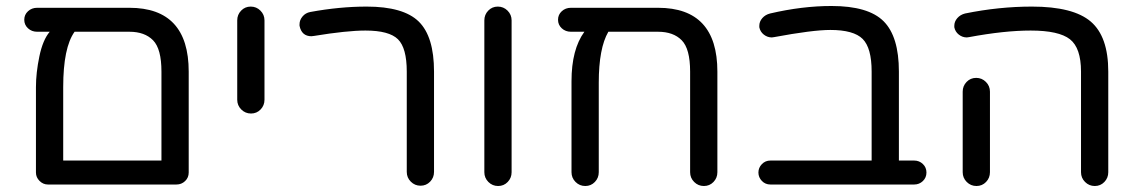

<svg xmlns="http://www.w3.org/2000/svg" viewBox="-20 -616 3800 641"><path d="M519 -80V-377Q519 -453 491 -481.5Q463 -510 412 -510H229Q191 -457 191 -325V-80ZM412 -590Q610 -590 610 -377V-40Q610 -23 598 -11.5Q586 0 569 0H140Q124 0 112 -12Q100 -24 100 -40V-325Q100 -373 111.5 -428Q123 -483 146 -510H104Q86 -510 73.5 -521.5Q61 -533 61 -550Q61 -567 73.5 -578.5Q86 -590 104 -590Z M863 -548V-283Q863 -264 850 -250.5Q837 -237 818 -237Q799 -237 785.5 -250.5Q772 -264 772 -283V-548Q772 -567 785 -580.5Q798 -594 817 -594Q836 -594 849.5 -580.5Q863 -567 863 -548Z M1028 -496Q1026 -496 1023.5 -495.5Q1021 -495 1020 -495Q987 -495 980 -530V-535Q980 -549 990 -561Q1000 -573 1016 -576Q1114 -594 1204 -594Q1327 -594 1378 -544Q1429 -494 1429 -377V-42Q1429 -23 1416 -9.5Q1403 4 1384 4Q1365 4 1351.5 -9.5Q1338 -23 1338 -42V-377Q1338 -456 1308.5 -485Q1279 -514 1200 -514Q1138 -514 1028 -496Z M1688 -548V-41Q1688 -22 1675 -8.5Q1662 5 1643 5Q1624 5 1610.5 -8.5Q1597 -22 1597 -41V-548Q1597 -567 1610 -580.5Q1623 -594 1642 -594Q1661 -594 1674.5 -580.5Q1688 -567 1688 -548Z M2177 -590Q2375 -590 2375 -377V-41Q2375 -22 2362 -8.5Q2349 5 2330 5Q2311 5 2297.5 -8.5Q2284 -22 2284 -41V-377Q2284 -453 2256 -481.5Q2228 -510 2177 -510H2011Q1979 -455 1979 -340V-41Q1979 -22 1966 -8.5Q1953 5 1934 5Q1915 5 1901.5 -8.5Q1888 -22 1888 -41V-345Q1888 -451 1931 -510H1886Q1868 -510 1855.5 -521.5Q1843 -533 1843 -550Q1843 -567 1855.5 -578.5Q1868 -590 1886 -590Z M3032 -80Q3049 -80 3061 -68.5Q3073 -57 3073 -40Q3073 -23 3061 -11.5Q3049 0 3032 0H2552Q2535 0 2523.5 -12Q2512 -24 2512 -40Q2512 -56 2523.5 -68Q2535 -80 2552 -80H2890V-377Q2890 -456 2860 -486Q2830 -516 2752 -516Q2693 -516 2564 -492Q2562 -492 2560 -491.5Q2558 -491 2557 -491Q2542 -491 2530 -500.5Q2518 -510 2515 -525V-530Q2515 -544 2525 -555.5Q2535 -567 2551 -571Q2658 -596 2756 -596Q2879 -596 2930 -545Q2981 -494 2981 -377V-80Z M3285 -310V-41Q3285 -22 3272 -8.5Q3259 5 3240 5Q3221 5 3207.5 -8.5Q3194 -22 3194 -41V-310Q3194 -329 3207 -342.5Q3220 -356 3239 -356Q3258 -356 3271.5 -342.5Q3285 -329 3285 -310ZM3215 -492Q3213 -492 3211 -491.5Q3209 -491 3208 -491Q3193 -491 3181 -500.5Q3169 -510 3166 -525V-530Q3166 -544 3176 -555.5Q3186 -567 3202 -571Q3315 -594 3425 -594Q3563 -594 3621.5 -544Q3680 -494 3680 -377V-41Q3680 -22 3667 -8.5Q3654 5 3635 5Q3616 5 3602.5 -8.5Q3589 -22 3589 -41V-377Q3589 -456 3552 -485Q3515 -514 3421 -514Q3333 -514 3215 -492Z"/></svg>

Font: VarelaRound
Style: Regular
Weight: 400
Designer: Joe Prince, Avraham Cornfeld
Foundry: Joe Prince, Avraham Cornfeld
Version: Version 2.000;PS 002.000;hotconv 1.0.88;makeotf.lib2.5.64775